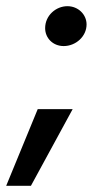

<svg xmlns="http://www.w3.org/2000/svg" viewBox="-77 -474 325 621"><path d="M129 -325C168 -325 203 -356 203 -395C203 -427 176 -454 141 -454C104 -454 69 -424 69 -383C69 -351 94 -325 129 -325ZM-57 127H23L158 -121H45Z"/></svg>

Font: Fixel Display 20240404 Medium
Style: Italic
Weight: 500
Italic angle: -10°
Designer: AlfaBravo + MacPaw
Foundry: Kyrylo Tkachov, Marchela Mozhyna, Serhii Makarenko, Maria Weinstein, Zakhar Kryvoshyya
Version: Version 1.211;Glyphs 3.2 (3225)